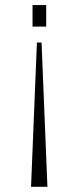

<svg xmlns="http://www.w3.org/2000/svg" viewBox="-20 -511 284 749"><path d="M101.1 217.8H165L142.1 -345.2H124ZM106.9 -407.2V-491.2H160.2V-407.2Z"/></svg>

Font: Halibut Thin
Style: Regular
Weight: 250
Designer: Matteo Maggi
Foundry: Collletttivo
Version: Version 3.080 | FøM Fix